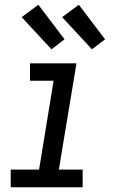

<svg xmlns="http://www.w3.org/2000/svg" viewBox="-20 -786 490 806"><path d="M25 0V-74H144L205 -447H106V-520H301L227 -74H327V0ZM366 -579 241 -714 311 -766 421 -621ZM196 -579 71 -714 141 -766 251 -621Z"/></svg>

Font: Zed Sans Extended
Style: Italic
Weight: 400
Width: 7
Italic angle: -9°
Designer: Belleve Invis
Foundry: Belleve Invis
Version: Version 1.0.0; ttfautohint (v1.8.4)